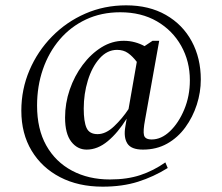

<svg xmlns="http://www.w3.org/2000/svg" viewBox="-20 -582 833 720"><path d="M365 118Q274 118 205.5 82.5Q137 47 98.5 -17Q60 -81 60 -167Q60 -247 90.5 -318.5Q121 -390 175 -445Q229 -500 300 -531Q371 -562 453 -562Q539 -562 602 -526Q665 -490 699 -427Q733 -364 733 -284Q733 -236 718 -189.5Q703 -143 675 -104.5Q647 -66 607 -43.5Q567 -21 516 -21Q472 -21 457.5 -44Q443 -67 450 -107L455 -137Q422 -84 384 -52.5Q346 -21 305 -21Q270 -21 247 -51Q224 -81 224 -141Q224 -195 241.5 -246Q259 -297 290 -338.5Q321 -380 360.5 -404.5Q400 -429 444 -429Q466 -429 486 -423.5Q506 -418 522 -409L552 -429H577L524 -133Q516 -91 520 -75Q524 -59 549 -59Q585 -59 617.5 -90Q650 -121 671 -171.5Q692 -222 692 -281Q692 -352 659.5 -410Q627 -468 568.5 -502Q510 -536 431 -536Q360 -536 302.5 -509Q245 -482 204 -434Q163 -386 141 -322.5Q119 -259 119 -186Q119 -98 153.5 -36.5Q188 25 250 58Q312 91 392 91Q457 91 506.5 74.5Q556 58 600 27L609 48Q556 81 497.5 99.5Q439 118 365 118ZM294 -175Q294 -126 304.5 -102.5Q315 -79 346 -79Q377 -79 408 -108.5Q439 -138 462 -173L493 -350Q477 -371 460 -383Q443 -395 419 -395Q382 -395 353.5 -363Q325 -331 309.5 -280.5Q294 -230 294 -175Z"/></svg>

Font: Spectral
Style: Italic
Weight: 400
Italic angle: -10°
Designer: Jean-Baptiste Levee
Foundry: Production Type
Version: Version 2.001